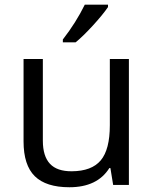

<svg xmlns="http://www.w3.org/2000/svg" viewBox="-20 -786 654 816"><path d="M274.9 9.8Q175.8 9.8 127.9 -37.1Q80.1 -84 80.1 -185.1V-535.2H162.1V-188Q162.1 -122.1 192.4 -89.8Q222.7 -57.6 285.2 -58.1Q369.6 -58.6 408.2 -104.5Q446.8 -150.4 446.8 -253.9V-535.2H527.8V0H460.9L449.2 -71.8H444.8Q393.6 9.8 274.9 9.8ZM439 -766.1V-755.9Q417 -723.6 374.5 -677.2Q332 -630.9 301.3 -606H247.1V-618.2Q303.2 -690.4 340.3 -766.1Z"/></svg>

Font: OpenSansHebrew-Regular
Style: Regular
Weight: 400
Foundry: Ascender Corporation, Yanek Iontef
Version: Version 2.001;PS 002.001;hotconv 1.0.70;makeotf.lib2.5.58329